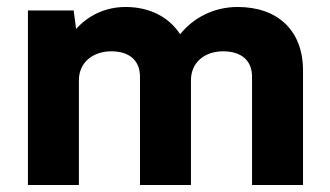

<svg xmlns="http://www.w3.org/2000/svg" viewBox="-20 -530 945 550"><path d="M661 -510C593 -510 535 -480 496 -432C464 -481 409 -510 340 -510C282 -510 233 -486 198 -447L191 -500H60V0H206V-300C206 -352 247 -383 299 -383C348 -383 381 -359 381 -310V0H527V-300C527 -352 567 -383 619 -383C669 -383 702 -359 702 -310V0H848V-328C848 -444 774 -510 661 -510Z"/></svg>

Font: Oakes Bold
Style: Regular
Weight: 700
Designer: Samuel Oakes
Foundry: Samuel Oakes
Version: Version 1.003;PS 001.003;hotconv 1.0.88;makeotf.lib2.5.64775